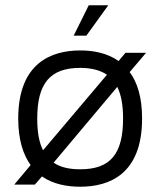

<svg xmlns="http://www.w3.org/2000/svg" viewBox="-20 -699 604 727"><path d="M316 -679 259 -564H307L390 -679H316ZM455 -499 429 -468C385 -499 332 -508 284 -508C177 -508 49 -463 49 -250C49 -169 68 -113 96 -74L34 0H112L139 -31C182 -1 235 8 284 8C391 8 518 -37 518 -250C518 -331 500 -387 471 -426L533 -499ZM121 -250C121 -384 170 -442 284 -442C326 -442 360 -433 385 -416L143 -130C128 -159 121 -199 121 -250ZM446 -250C446 -116 398 -58 284 -58C241 -58 208 -66 183 -83L424 -370C439 -340 446 -301 446 -250Z"/></svg>

Font: Maven Pro
Style: Regular
Weight: 400
Designer: Joe Prince
Foundry: Joe Prince
Version: Version 1.003